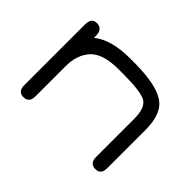

<svg xmlns="http://www.w3.org/2000/svg" viewBox="-95 -651 853 853"><g transform="rotate(45 331.0 -225.0)"><path d="M319.3 -379.9H347.7C419.9 -379.9 467.3 -373.9 489.7 -361.8C512.2 -349.8 523.4 -320.3 523.4 -273.4V-34.2C523.4 -6.8 535.5 6.8 559.6 6.8C582.4 6.8 593.8 -6.8 593.8 -34.2V-276.4C593.8 -344.7 574.5 -390.8 536.1 -414.6C497.7 -438.3 434.9 -450.2 347.7 -450.2H319.3C241.9 -450.2 182.9 -433.9 142.6 -401.4V-412.1C142.6 -442.1 130.2 -457 105.5 -457C83.3 -457 72.3 -443 72.3 -415V-34.2C72.3 -6.8 84 6.8 107.4 6.8C130.9 6.8 142.6 -6.8 142.6 -34.2V-223.6C142.6 -271.2 155.6 -309.1 181.6 -337.4C207.7 -365.7 253.6 -379.9 319.3 -379.9Z"/></g></svg>

Font: Jura
Style: DemiBold
Weight: 600
Version: Version 2.5.1